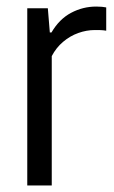

<svg xmlns="http://www.w3.org/2000/svg" viewBox="-20 -568 350 588"><path d="M63.5 0V-542.6H126.5L132.6 -468.5H137.6Q161.5 -509.5 197.7 -528.7Q233.8 -547.9 274.7 -547.9Q284.1 -547.9 292 -547.2Q299.9 -546.5 305.3 -545.3V-474Q296.5 -475.5 288.4 -475.8Q280.4 -476 270.6 -476Q244.9 -476 219.6 -466.9Q194.3 -457.8 173.1 -439.8Q151.9 -421.9 138.5 -396.2V0Z"/></svg>

Font: Encode Sans Condensed Thin
Style: Regular
Weight: 100
Width: 3
Designer: Multiple Designers
Foundry: Impallari Type
Version: Version 3.002